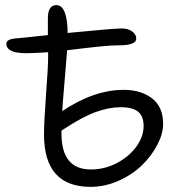

<svg xmlns="http://www.w3.org/2000/svg" viewBox="-20 -787 712 750"><path d="M334 -57.1Q151.9 -57.1 151.9 -261.2Q151.9 -310.1 159.9 -418.9Q168 -527.8 168 -562V-583Q108.4 -579.1 83 -579.1Q4.9 -579.1 4.9 -616.2Q4.9 -634.3 43.9 -637.2Q73.7 -639.6 167 -649.9V-714.8Q167 -767.1 200.2 -767.1Q222.2 -767.1 233.2 -737.8Q244.1 -708.5 244.1 -658.2Q421.9 -675.8 457 -675.8Q480.5 -675.8 496.3 -664.1Q512.2 -652.3 512.2 -636.2Q512.2 -609.9 443.8 -609.9Q429.2 -609.9 411.9 -608.9Q394.5 -607.9 370.8 -605.5Q347.2 -603 332.3 -601.3Q317.4 -599.6 285.6 -595.9Q253.9 -592.3 242.2 -590.8Q239.7 -556.2 232.7 -474.9Q225.6 -393.6 223.1 -353Q347.2 -436 462.9 -436Q531.2 -436 574.2 -402.6Q617.2 -369.1 617.2 -303.2Q617.2 -264.6 594.5 -221.2Q571.8 -177.7 534.4 -141.4Q497.1 -105 443.6 -81.1Q390.1 -57.1 334 -57.1ZM220.2 -265.1Q220.2 -125 335 -125Q389.2 -125 437.5 -150.6Q485.8 -176.3 513.4 -215.3Q541 -254.4 541 -294.9Q541 -333 519.5 -350.6Q498 -368.2 451.2 -368.2Q405.3 -368.2 352.5 -348.9Q299.8 -329.6 220.2 -276.9Z"/></svg>

Font: Shantell Sans Irregular
Style: Regular
Weight: 300
Designer: Stephen Nixon, Anya Danilova, Shantell Martin
Foundry: Arrow Type
Version: Version 1.006;[9816181b4]